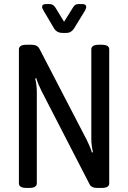

<svg xmlns="http://www.w3.org/2000/svg" viewBox="-20 -922 630 944"><path d="M111 2Q91 2 82 -4Q73 -10 73 -20V-680Q73 -690 82 -696Q91 -702 111 -702H135Q149 -702 158.5 -697.5Q168 -693 174 -682L406 -235Q414 -219 420.5 -203.5Q427 -188 432 -172L437 -174Q433 -190 431 -207Q429 -224 429 -240V-680Q429 -690 438 -696Q447 -702 467 -702H479Q517 -702 517 -680V-20Q517 2 479 2H458Q444 2 435 -2Q426 -6 422 -13L184 -475Q176 -491 169.5 -506.5Q163 -522 158 -538L153 -536Q157 -520 159 -503Q161 -486 161 -470V-20Q161 -10 152 -4Q143 2 123 2ZM288 -760Q274 -760 263.5 -765.5Q253 -771 246 -782L194 -870Q192 -874 189.5 -879Q187 -884 187 -888Q187 -902 206 -902H225Q240 -902 251 -887L295 -815L340 -887Q349 -902 365 -902H385Q404 -902 404 -887Q404 -883 402 -879Q400 -875 398 -870L344 -782Q337 -771 327.5 -765.5Q318 -760 303 -760Z"/></svg>

Font: Asap Condensed VF Beta
Style: Regular
Weight: 400
Designer: Pablo Cosgaya
Foundry: Omnibus-Type
Version: Version 1.008